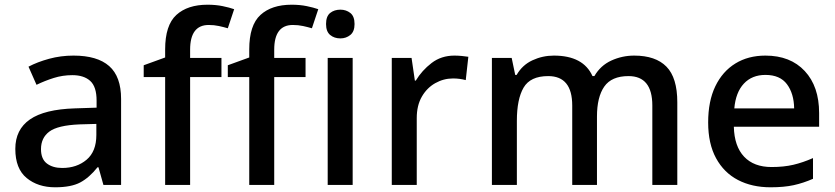

<svg xmlns="http://www.w3.org/2000/svg" viewBox="-20 -785 3546 815"><path d="M292 -549Q393 -549 443.5 -504.5Q494 -460 494 -365V0H419L398 -75H394Q359 -31 320.5 -10.5Q282 10 214 10Q141 10 93 -29.5Q45 -69 45 -153Q45 -235 107 -278Q169 -321 298 -325L390 -328V-358Q390 -417 363 -441.5Q336 -466 287 -466Q246 -466 208 -454Q170 -442 135 -425L101 -502Q139 -522 188.5 -535.5Q238 -549 292 -549ZM317 -257Q225 -253 189.5 -226.5Q154 -200 154 -152Q154 -110 179 -91Q204 -72 244 -72Q306 -72 347.5 -107Q389 -142 389 -212V-259Z M920 -458H787V0H681V-458H590V-508L681 -541V-575Q681 -678 728.5 -721.5Q776 -765 861 -765Q896 -765 925 -759Q954 -753 974 -746L947 -665Q930 -670 909.5 -674.5Q889 -679 866 -679Q787 -679 787 -574V-539H920Z M1277 -458H1144V0H1038V-458H947V-508L1038 -541V-575Q1038 -678 1085.5 -721.5Q1133 -765 1218 -765Q1253 -765 1282 -759Q1311 -753 1331 -746L1304 -665Q1287 -670 1266.5 -674.5Q1246 -679 1223 -679Q1144 -679 1144 -574V-539H1277Z M1425 -744Q1449 -744 1467 -730Q1485 -716 1485 -683Q1485 -651 1467 -636.5Q1449 -622 1425 -622Q1399 -622 1381.5 -636.5Q1364 -651 1364 -683Q1364 -716 1381.5 -730Q1399 -744 1425 -744ZM1477 -539V0H1371V-539Z M1909 -549Q1923 -549 1939.5 -547.5Q1956 -546 1968 -544L1957 -445Q1931 -452 1903 -452Q1863 -452 1827.5 -432Q1792 -412 1770.5 -374.5Q1749 -337 1749 -284V0H1643V-539H1727L1741 -443H1745Q1771 -486 1812 -517.5Q1853 -549 1909 -549Z M2672 -549Q2763 -549 2809 -502Q2855 -455 2855 -351V0H2749V-337Q2749 -462 2648 -462Q2576 -462 2545 -417.5Q2514 -373 2514 -290V0H2409V-337Q2409 -462 2307 -462Q2231 -462 2202.5 -413Q2174 -364 2174 -272V0H2068V-539H2152L2167 -467H2173Q2197 -509 2240 -529Q2283 -549 2331 -549Q2456 -549 2495 -462H2503Q2529 -507 2575 -528Q2621 -549 2672 -549Z M3229 -549Q3335 -549 3396 -483.5Q3457 -418 3457 -305V-247H3095Q3097 -164 3138.5 -120Q3180 -76 3255 -76Q3307 -76 3347.5 -85.5Q3388 -95 3431 -114V-26Q3390 -8 3349 1Q3308 10 3251 10Q3172 10 3112.5 -21Q3053 -52 3019.5 -113.5Q2986 -175 2986 -265Q2986 -356 3016.5 -419Q3047 -482 3101.5 -515.5Q3156 -549 3229 -549ZM3229 -467Q3172 -467 3137.5 -430Q3103 -393 3097 -325H3351Q3350 -388 3320.5 -427.5Q3291 -467 3229 -467Z"/></svg>

Font: Noto Sans Kannada Medium
Style: Regular
Weight: 500
Designer: Jelle Bosma - Monotype Design Team
Foundry: Monotype Imaging Inc.
Version: Version 2.005; ttfautohint (v1.8.4.7-5d5b)